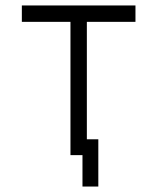

<svg xmlns="http://www.w3.org/2000/svg" viewBox="-20 -617 532 703"><path d="M340 -107V66H282V-49H238V-537H60V-597H476V-537H298V-107Z"/></svg>

Font: IBM 3270 Semi-Condensed
Style: Condensed
Weight: 400
Monospace: yes
Version: Version 2.3.1